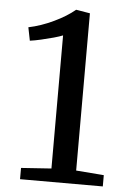

<svg xmlns="http://www.w3.org/2000/svg" viewBox="-54 -792 560 832"><g transform="rotate(5 226.5 -376.0)"><path d="M196.5 -58V-637Q183.5 -631.5 157.5 -624.2Q131.5 -617 103 -610.5Q74.5 -604 55 -601.5L43.5 -659Q97 -670 152.2 -696.2Q207.5 -722.5 243 -752.5H244L304 -742.5V-58.5L425 -49V0H65V-49Z"/></g></svg>

Font: Merriweather
Style: Regular
Weight: 400
Designer: Eben Sorkin
Foundry: Eben Sorkin
Version: Version 2.100; ttfautohint (v1.7.19-72a1) -l 8 -r 50 -G 200 